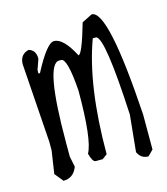

<svg xmlns="http://www.w3.org/2000/svg" viewBox="-91 -645 624 717"><g transform="rotate(-15 221.0 -286.5)"><path d="M329.1 -573.2Q392.1 -573.2 418 -162.1V-26.9L397 -5.9Q368.2 -5.9 356 -33.2L370.1 -174.8Q355 -477.1 323.2 -485.8H310.1Q248 -317.9 248 -54.2L229 -40H202.1Q189.9 -40 181.2 -74.2Q208 -121.1 208 -310.1Q199.2 -438 174.8 -438H167Q112.8 -438 112.8 -134.8V-81.1L121.1 -40Q106 0 66.9 0L40 -33.2L53.2 -121.1V-154.8L32.2 -459Q32.2 -497.1 66.9 -505.9Q94.2 -499 94.2 -464.8L80.1 -424.8V-411.1H85.9Q139.2 -513.2 167 -513.2Q203.1 -513.2 242.2 -438Q255.9 -438 289.1 -553.2Z"/></g></svg>

Font: Loved by the King
Style: Regular
Weight: 400
Designer: Kimberly Geswein
Foundry: Kimberly Geswein
Version: Version 1.002 2006